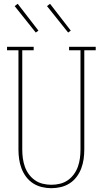

<svg xmlns="http://www.w3.org/2000/svg" viewBox="-20 -981 540 1009"><path d="M250 8Q225 8 200 2Q175 -4 154 -17.5Q133 -31 117.5 -51.5Q102 -72 93 -96Q84 -120 80.5 -145Q77 -170 77 -195V-717H17V-735H157V-717H97V-195Q97 -172 100 -149.5Q103 -127 110.5 -105.5Q118 -84 131.5 -65.5Q145 -47 163.5 -34Q182 -21 204.5 -15.5Q227 -10 250 -10Q273 -10 295.5 -15.5Q318 -21 336.5 -34Q355 -47 368.5 -65.5Q382 -84 389.5 -105.5Q397 -127 400 -149.5Q403 -172 403 -195V-717H343V-735H483V-717H423V-195Q423 -170 419.5 -145Q416 -120 407 -96Q398 -72 382.5 -51.5Q367 -31 346 -17.5Q325 -4 300 2Q275 8 250 8ZM338 -810 227 -949 243 -961 352 -820ZM168 -810 57 -949 73 -961 182 -820Z"/></svg>

Font: Iosevka Slab Thin
Style: Regular
Weight: 100
Monospace: yes
Designer: Belleve Invis
Foundry: Belleve Invis
Version: Version 11.1.0; ttfautohint (v1.8.3)